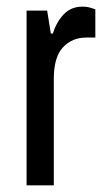

<svg xmlns="http://www.w3.org/2000/svg" viewBox="-20 -558 313 578"><path d="M267 -530V-445H240Q197 -445 169.5 -415.5Q142 -386 142 -321V0H60V-526H122L133 -457H139Q150 -492 172 -515Q194 -538 228 -538Q242 -538 253 -534.5Q264 -531 267 -530Z"/></svg>

Font: Archivo Narrow
Style: Regular
Weight: 400
Designer: Hector Gatti
Foundry: Omnibus-Type
Version: Version 1.003